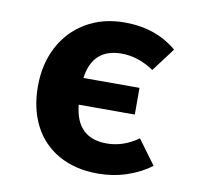

<svg xmlns="http://www.w3.org/2000/svg" viewBox="-68 -620 736 708"><g transform="rotate(10 300.0 -266.0)"><path d="M540 -482 474 -394Q415 -434 353 -434Q244 -434 229 -321H439V-221H229Q241 -98 355 -98Q417 -98 473 -138L540 -47Q501 -17 449.5 0Q398 17 342 17Q257 17 195 -18Q133 -53 101 -116Q69 -179 69 -262Q69 -345 103 -410Q137 -475 199.5 -512Q262 -549 344 -549Q461 -549 540 -482Z"/></g></svg>

Font: Fira Mono
Style: Bold
Weight: 700
Monospace: yes
Designer: Carrois Corporate & Edenspiekermann AG
Foundry: Carrois Corporate GbR & Edenspiekermann AG
Version: Version 3.206